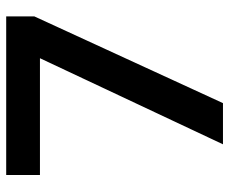

<svg xmlns="http://www.w3.org/2000/svg" viewBox="-80 -660 740 620"><g transform="rotate(-90 290.0 -350.0)"><path d="M134 0 412 -591H35V-700H547V-609L267 0Z"/></g></svg>

Font: Rethink Sans
Style: Bold
Weight: 700
Designer: The Rethink Sans project authors (Hans Thiessen). DM Sans designed by Colophon Foundry.
Foundry: Rethink Communications LLC
Version: Version 1.001